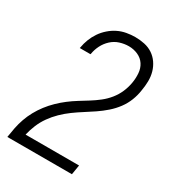

<svg xmlns="http://www.w3.org/2000/svg" viewBox="-180 -846 859 948"><g transform="rotate(30 250.0 -371.5)"><path d="M10 0V-1Q14 -28 19.5 -55.5Q25 -83 34.5 -110Q44 -137 58 -162.5Q72 -188 90 -211.5Q108 -235 129.5 -256Q151 -277 174.5 -295Q198 -313 223 -328.5Q248 -344 273 -359.5Q298 -375 321.5 -393.5Q345 -412 363.5 -435Q382 -458 393.5 -484.5Q405 -511 410 -539Q415 -567 413 -595Q411 -623 397 -644.5Q383 -666 358.5 -677Q334 -688 306 -688Q281 -688 255.5 -680Q230 -672 210 -653.5Q190 -635 178 -611Q166 -587 162 -562L161 -559H100L101 -563Q105 -587 114 -610.5Q123 -634 137.5 -655.5Q152 -677 172 -694.5Q192 -712 214.5 -723Q237 -734 262 -738.5Q287 -743 311 -743Q338 -743 364 -737.5Q390 -732 411 -718Q432 -704 446.5 -683Q461 -662 468 -637Q475 -612 474.5 -585Q474 -558 469 -530Q465 -501 453.5 -471.5Q442 -442 423 -416.5Q404 -391 379.5 -369.5Q355 -348 328.5 -330Q302 -312 275 -295Q248 -278 222 -259Q196 -240 173 -217.5Q150 -195 131.5 -169Q113 -143 101 -114Q89 -85 82 -55H387L378 0Z"/></g></svg>

Font: Iosevka Term Curly Light
Style: Italic
Weight: 300
Italic angle: -9°
Designer: Belleve Invis
Foundry: Belleve Invis
Version: Version 32.3.0